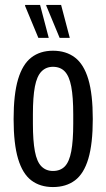

<svg xmlns="http://www.w3.org/2000/svg" viewBox="-20 -744 429 776"><path d="M194 12Q142 12 106.5 -15Q71 -42 53 -102.5Q35 -163 35 -263Q35 -363 53 -423.5Q71 -484 106.5 -511.5Q142 -539 194 -539Q247 -539 283 -511.5Q319 -484 337 -423.5Q355 -363 355 -263Q355 -163 337 -102.5Q319 -42 283 -15Q247 12 194 12ZM194 -53Q224 -53 242 -71.5Q260 -90 268 -132.5Q276 -175 276 -244V-282Q276 -352 268 -394Q260 -436 242 -455Q224 -474 194 -474Q166 -474 147.5 -455Q129 -436 121 -394Q113 -352 113 -282V-244Q113 -175 121 -132.5Q129 -90 147.5 -71.5Q166 -53 194 -53ZM221 -591 167 -721V-724H227L262 -591ZM135 -591 81 -721 82 -724H142L177 -591Z"/></svg>

Font: Archivo ExtraCondensed
Style: Regular
Weight: 400
Width: 2
Designer: Hector Gatti
Foundry: Omnibus-Type
Version: Version 2.001